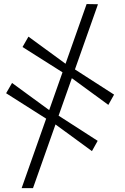

<svg xmlns="http://www.w3.org/2000/svg" viewBox="-20 -788 634 972"><path d="M89.5 164.5 418.5 -767.5 476 -766.5 147 164.5ZM445.5 -23 252 -164.5 216.5 -185.5 11 -316 41 -368 236 -225.5 269.5 -207 474.5 -75ZM528.5 -257 335 -398.5 299.5 -420 94 -550 124 -602.5 319 -460 352.5 -441 557.5 -309Z"/></svg>

Font: Merriweather 96pt Light
Style: Italic
Weight: 300
Italic angle: -7.8°
Version: Version 2.101